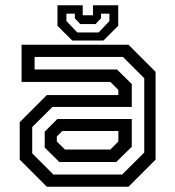

<svg xmlns="http://www.w3.org/2000/svg" viewBox="-20 -710 666 730"><path d="M158 0 55 -103V-245.5L158 -348.5H430V-368L399.5 -398.5H62V-540H468.5L571.5 -437V-103L468.5 0ZM205.5 -94 150 -149V-209.5L198 -257.5H481V-152L422 -94ZM183 -46.5H444.5L528.5 -130V-412.5L447.5 -493.5H111.5V-446H424.5L481 -390.5V-303.5H179.5L102.5 -227V-127ZM227 -141.5H399.5L430 -172V-212H217L196 -191V-172ZM254.5 -556 198.5 -612V-690H294.5V-652H333.5V-690H429.5V-612L373.5 -556ZM274 -586.5H355L396 -630V-658H364V-640.5L343.5 -618.5H285L264.5 -640.5V-658H232.5V-630Z"/></svg>

Font: Tourney Medium
Style: Regular
Weight: 500
Designer: Tyler Finck
Foundry: Etcetera Type Co
Version: Version 1.015